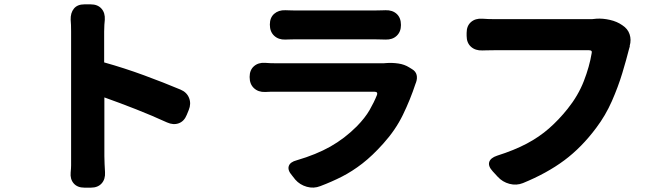

<svg xmlns="http://www.w3.org/2000/svg" viewBox="-20 -816 3040 883"><path d="M307 -98Q307 -119 307 -162.5Q307 -206 307 -263.5Q307 -321 307 -383Q307 -445 307 -503Q307 -561 307 -605.5Q307 -650 307 -671Q307 -683 306.5 -701Q306 -719 305 -725Q304 -757 320 -776.5Q336 -796 368 -796H397Q429 -796 446.5 -776.5Q464 -757 462 -725Q461 -719 460 -702Q459 -685 459 -671V-529Q552 -503 643 -469.5Q734 -436 810 -404Q839 -392 849.5 -365.5Q860 -339 848 -310L839 -288Q827 -258 802 -249Q777 -240 748 -253Q678 -285 605.5 -313.5Q533 -342 460 -368V-98Q460 -77 461 -61.5Q462 -46 463 -24Q465 8 447.5 27.5Q430 47 398 47H368Q336 47 319 27.5Q302 8 305 -23Q307 -43 307 -55.5Q307 -68 307 -98Z M1221 -703Q1221 -735 1241 -752.5Q1261 -770 1292 -769Q1297 -769 1308 -768.5Q1319 -768 1329 -768Q1349 -768 1388 -768Q1427 -768 1475 -768Q1523 -768 1570.5 -768Q1618 -768 1656 -768Q1694 -768 1711 -768Q1724 -768 1736.5 -768.5Q1749 -769 1753 -769Q1785 -770 1804.5 -752Q1824 -734 1824 -701Q1824 -670 1804.5 -651.5Q1785 -633 1753 -634Q1747 -634 1733.5 -634.5Q1720 -635 1709 -635Q1693 -635 1655 -635Q1617 -635 1569 -635Q1521 -635 1473 -635Q1425 -635 1386 -635Q1347 -635 1329 -635Q1317 -635 1306 -634.5Q1295 -634 1292 -634Q1261 -633 1241 -651.5Q1221 -670 1221 -703ZM1875 -498Q1892 -488 1896 -471.5Q1900 -455 1893 -436Q1893 -435 1891 -431Q1867 -358 1833 -288Q1799 -218 1743 -156Q1693 -100 1646.5 -64Q1600 -28 1553 -4Q1506 20 1453 40Q1423 52 1391 43Q1359 34 1338 10L1323 -9Q1302 -33 1308 -52Q1314 -71 1345 -79Q1434 -105 1499.5 -142Q1565 -179 1621 -235Q1659 -274 1679.5 -309.5Q1700 -345 1714 -380Q1718 -394 1703 -394Q1679 -394 1635 -394Q1591 -394 1537 -394Q1483 -394 1428 -394Q1373 -394 1326 -394Q1279 -394 1250 -394Q1231 -394 1222.5 -394Q1214 -394 1199 -393Q1168 -392 1148 -410.5Q1128 -429 1128 -462Q1128 -494 1148 -511.5Q1168 -529 1199 -527Q1205 -526 1223.5 -525.5Q1242 -525 1250 -525Q1268 -525 1305.5 -525Q1343 -525 1391.5 -525Q1440 -525 1492.5 -525Q1545 -525 1593.5 -525Q1642 -525 1679.5 -525Q1717 -525 1735 -525Q1736 -525 1744 -525Q1752 -525 1757 -526Q1783 -528 1811.5 -524Q1840 -520 1862 -506Z M2842 -700Q2867 -684 2875.5 -658.5Q2884 -633 2876 -605Q2875 -601 2876.5 -604Q2878 -607 2873 -591Q2861 -543 2842 -480Q2823 -417 2794 -351Q2765 -285 2722 -228Q2655 -138 2575 -78.5Q2495 -19 2385 26Q2355 38 2323 29.5Q2291 21 2269 -3L2246 -28Q2224 -52 2230 -71Q2236 -90 2266 -100Q2345 -125 2402.5 -155.5Q2460 -186 2505 -225.5Q2550 -265 2590 -315Q2639 -376 2665 -443Q2691 -510 2701 -571Q2705 -585 2689 -585Q2664 -585 2620 -585Q2576 -585 2522.5 -585Q2469 -585 2415.5 -585Q2362 -585 2318.5 -585Q2275 -585 2251 -585Q2234 -585 2217.5 -584.5Q2201 -584 2198 -584Q2166 -583 2146 -601Q2126 -619 2126 -651V-665Q2126 -697 2146 -714.5Q2166 -732 2198 -730Q2206 -729 2224.5 -728.5Q2243 -728 2251 -728Q2275 -728 2322.5 -728Q2370 -728 2427.5 -728Q2485 -728 2541.5 -728Q2598 -728 2641.5 -728Q2685 -728 2703 -728L2723 -730Q2752 -732 2785 -724.5Q2818 -717 2842 -700Z"/></svg>

Font: Chiron GoRound TC EB
Style: Regular
Weight: 700
Designer: Ryoko NISHIZUKA 西塚涼子 (kana, bopomofo & ideographs); Paul D. Hunt (Latin, Greek & Cyrillic); Sandoll Communications 산돌커뮤니
Foundry: Adobe
Version: Version 1.000;hotconv 1.1.1;makeotfexe 2.6.0